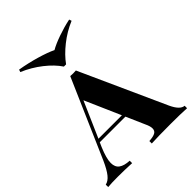

<svg xmlns="http://www.w3.org/2000/svg" viewBox="-244 -979 1112 1112"><g transform="rotate(-45 312.0 -423.0)"><path d="M635 -20V0Q587 -3 504 -3Q397 -3 346 0V-20Q379 -22 395 -30.5Q411 -39 411 -59Q411 -77 398 -104L348 -218H138L126 -191Q98 -125 98 -88Q98 -54 120 -38Q142 -22 185 -20V0Q128 -3 70 -3Q16 -3 -11 0V-20Q13 -25 33.5 -50.5Q54 -76 77 -127L288 -610Q296 -609 311 -609Q327 -609 334 -610L572 -84Q601 -22 635 -20ZM339 -238 243 -457 147 -238ZM520 -831Q458 -805 404.5 -762.5Q351 -720 319 -675H301Q271 -720 217.5 -762Q164 -804 100 -831L105 -846Q170 -835 231.5 -817Q293 -799 330 -781Q361 -799 412 -817Q463 -835 515 -846Z"/></g></svg>

Font: Playfair Display SC
Style: Bold
Weight: 700
Designer: Claus Eggers Sørensen
Foundry: Claus Eggers Sørensen
Version: Version 1.200; ttfautohint (v1.6)